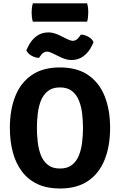

<svg xmlns="http://www.w3.org/2000/svg" viewBox="-20 -1094 706 1129"><path d="M197 -342Q197 -301.5 201.8 -259.5Q206.5 -217.5 220.2 -182Q234 -146.5 261 -124.8Q288 -103 332.5 -103Q377 -103 404 -124.8Q431 -146.5 444.8 -182Q458.5 -217.5 463.2 -259.5Q468 -301.5 468 -342Q468 -382.5 463.2 -424.2Q458.5 -466 444.8 -501.2Q431 -536.5 404 -558.2Q377 -580 332.5 -580Q288 -580 261 -558.2Q234 -536.5 220.2 -501.2Q206.5 -466 201.8 -424.2Q197 -382.5 197 -342ZM38 -342Q38 -448.5 70 -528.5Q102 -608.5 167.2 -653Q232.5 -697.5 332.5 -697.5Q433.5 -697.5 498.8 -652.5Q564 -607.5 595.8 -527.5Q627.5 -447.5 627.5 -342Q627.5 -235.5 595.5 -155.2Q563.5 -75 498.2 -30.2Q433 14.5 332.5 14.5Q257 14.5 201.5 -11.2Q146 -37 109.8 -84.5Q73.5 -132 55.8 -197.5Q38 -263 38 -342ZM287 -781.5Q279.5 -785 271.8 -787.8Q264 -790.5 255.5 -790.5Q246.5 -790.5 236.8 -785Q227 -779.5 218.5 -766.5L209.5 -753.5Q188 -754 165.8 -766.2Q143.5 -778.5 135 -798.5L143.5 -816.5Q161 -855 191.8 -879.2Q222.5 -903.5 264.5 -903.5Q282.5 -903.5 299.5 -898.2Q316.5 -893 330.5 -886L377.5 -863Q385 -859.5 393.2 -856.8Q401.5 -854 409.5 -854Q418.5 -854 428 -859.5Q437.5 -865 446.5 -878L455.5 -890.5Q477 -890.5 499.5 -878Q522 -865.5 530 -846L521.5 -827.5Q504 -789.5 473 -765.2Q442 -741 400.5 -741Q382.5 -741 365 -746.5Q347.5 -752 334.5 -758.5ZM173 -966.5Q169 -981 167.5 -993Q166 -1005 166 -1020.5Q166 -1035 167.5 -1047Q169 -1059 173 -1074.5H492.5Q496.5 -1059 497.8 -1048.5Q499 -1038 499 -1022Q499 -991 492.5 -966.5Z"/></svg>

Font: Signika Negative Light
Style: Bold
Weight: 700
Version: Version 2.001